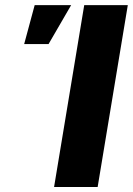

<svg xmlns="http://www.w3.org/2000/svg" viewBox="-20 -748 531 768"><path d="M491.2 -727.5 370.6 0H196.3L316.9 -727.5ZM76.7 -571.8 118.7 -727.5H264.6L174.3 -571.8Z"/></svg>

Font: Inter 24pt ExtraBold
Style: Italic
Weight: 800
Italic angle: -9.3988°
Designer: Rasmus Andersson
Foundry: rsms
Version: Version 4.001;git-66647c0bb